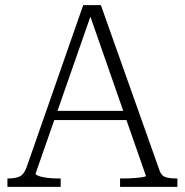

<svg xmlns="http://www.w3.org/2000/svg" viewBox="-20 -730 722 750"><path d="M180 -297H489V-261H177ZM324 -691 337 -676 119 -52Q119 -47 131.5 -42.5Q144 -38 163 -35.5Q182 -33 201 -33H217V0H9V-33H14Q41 -33 57.5 -41Q74 -49 84 -77L305 -710H374L604 -62Q611 -43 627 -38Q643 -33 668 -33H673V0H449V-33H466Q485 -33 504.5 -34.5Q524 -36 537 -38Q550 -40 550 -43Z"/></svg>

Font: Roboto Serif 36pt ExtraLight
Style: Regular
Weight: 250
Designer: Greg Gazdowicz
Foundry: Commercial Type
Version: Version 1.008